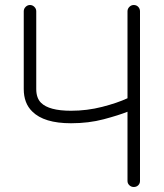

<svg xmlns="http://www.w3.org/2000/svg" viewBox="-20 -735 656 768"><path d="M515 13Q505 13 497.5 6Q490 -1 490 -11V-288Q455 -274 395 -258Q335 -242 264 -242Q156 -242 109 -289Q75 -322 75 -379V-690Q75 -700 82.5 -707.5Q90 -715 100 -715Q110 -715 117.5 -707.5Q125 -700 125 -690V-379Q125 -343 144 -324Q176 -292 264 -292Q328 -292 388.5 -307.5Q449 -323 490 -342V-690Q490 -700 497.5 -707.5Q505 -715 515 -715Q526 -715 533 -707.5Q540 -700 540 -690V-11Q540 -1 533 6Q526 13 515 13Z"/></svg>

Font: Kurewa Gothic CJK TC Regular
Style: Regular
Weight: 400
Designer: Max Yao
Foundry: Max-Everyday
Version: Version 1.071; ttfautohint (v1.8.3)